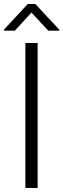

<svg xmlns="http://www.w3.org/2000/svg" viewBox="-21 -922 311 942"><path d="M163.6 -710.9V0H103.5V-710.9ZM152.3 -902.3 270 -776.4V-771.5H215.8L133.3 -860.4L51.8 -771.5H-1V-777.3L115.2 -902.3Z"/></svg>

Font: Vazirmatn UI FD ExtraLight
Style: Regular
Weight: 200
Designer: Saber Rastikerdar
Foundry: Saber Rastikerdar
Version: Version 33.003